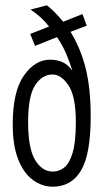

<svg xmlns="http://www.w3.org/2000/svg" viewBox="-20 -692 390 724"><path d="M179 12Q139 12 104.5 -13Q70 -38 49 -90Q28 -142 28 -223Q28 -347 70 -407Q112 -467 169 -467Q195 -467 216 -457.5Q237 -448 253 -425Q243 -458 229 -490.5Q215 -523 195 -552L112 -519L94 -564L165 -592Q150 -611 132.5 -627Q115 -643 95 -656L157 -672Q173 -659 188 -644Q203 -629 218 -610L291 -639L307 -595L246 -572Q285 -508 303.5 -432.5Q322 -357 322 -253Q322 -110 285.5 -49Q249 12 179 12ZM179 -45Q203 -45 222.5 -60.5Q242 -76 254 -116.5Q266 -157 266 -232Q266 -329 238 -370.5Q210 -412 177 -411Q139 -411 112.5 -370.5Q86 -330 86 -232Q86 -132 112.5 -88.5Q139 -45 179 -45Z"/></svg>

Font: Inconsolata ExtraCondensed
Style: Regular
Weight: 400
Width: 2
Monospace: yes
Designer: Raph Levien, Cyreal, Brenton Simpson
Foundry: Raph Levien, Cyreal, Google
Version: Version 3.001; ttfautohint (v1.8.2.53-6de2)